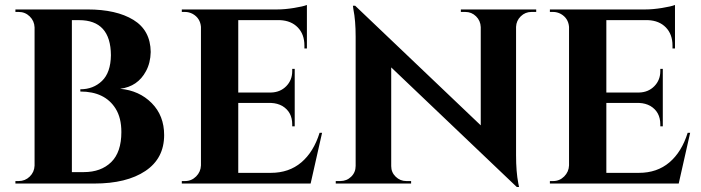

<svg xmlns="http://www.w3.org/2000/svg" viewBox="-20 -738 2820 772"><path d="M359 0H42V-10H55Q81 -10 99.5 -28Q118 -46 119 -72V-628Q118 -654 99.5 -672Q81 -690 55 -690H42V-700H332Q448 -700 516.5 -658Q585 -616 586 -529Q585 -485 567 -452Q534 -390 463 -381Q540 -374 590 -323.5Q640 -273 640 -195Q640 -101 564.5 -50.5Q489 0 359 0ZM426 -516Q425 -657 298 -657H269V-46H315Q316 -46 317 -46Q386 -46 427 -86Q468 -126 468 -207Q468 -264 445 -301Q402 -370 303 -370Q303 -370 303 -370V-379Q303 -379 303 -379Q355 -379 390 -412.5Q425 -446 426 -516Z M724 -10Q750 -10 768.5 -28.5Q787 -47 788 -73V-630Q785 -665 755 -682Q740 -690 724 -690H711V-700H1094Q1125 -700 1162 -706Q1199 -712 1214 -718V-543H1204V-555Q1204 -600 1177.5 -627.5Q1151 -655 1106 -657H938V-366H1070Q1107 -367 1131 -391.5Q1155 -416 1155 -452V-461H1165V-230H1155V-238Q1155 -288 1115 -312Q1095 -323 1071 -324H938V-43H1069Q1142 -43 1191.5 -85Q1241 -127 1265 -204H1275L1229 0H711V-10Z M2117 -690Q2092 -690 2074 -672.5Q2056 -655 2055 -630V-114Q2055 -47 2064 -1L2067 14H2058L1553 -467V-70Q1553 -45 1571 -27.5Q1589 -10 1614 -10H1633V0H1330V-10H1348Q1374 -10 1392 -27.5Q1410 -45 1410 -71V-590Q1410 -656 1401 -700L1399 -715H1408L1913 -234V-629Q1912 -655 1894 -672.5Q1876 -690 1851 -690H1833V-700H2136V-690Z M2204 -10Q2230 -10 2248.5 -28.5Q2267 -47 2268 -73V-630Q2265 -665 2235 -682Q2220 -690 2204 -690H2191V-700H2574Q2605 -700 2642 -706Q2679 -712 2694 -718V-543H2684V-555Q2684 -600 2657.5 -627.5Q2631 -655 2586 -657H2418V-366H2550Q2587 -367 2611 -391.5Q2635 -416 2635 -452V-461H2645V-230H2635V-238Q2635 -288 2595 -312Q2575 -323 2551 -324H2418V-43H2549Q2622 -43 2671.5 -85Q2721 -127 2745 -204H2755L2709 0H2191V-10Z"/></svg>

Font: Cinzel Decorative
Style: Bold
Weight: 700
Version: Version 1.002;PS 001.002;hotconv 1.0.56;makeotf.lib2.0.21325